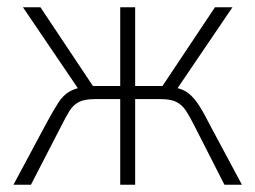

<svg xmlns="http://www.w3.org/2000/svg" viewBox="-20 -507 701 527"><path d="M17 0 107 -168Q127 -205 140 -225Q153 -245 169.5 -255Q186 -265 213 -269L197 -260L43 -487H91L235 -271H310V-487H351V-271H426L570 -487H618L464 -260L448 -269Q475 -265 490 -256Q505 -247 519.5 -227.5Q534 -208 554 -168L644 0H596L515 -159Q501 -187 490.5 -203Q480 -219 464.5 -227Q449 -235 421 -235H351V0H310V-235H241Q212 -235 196.5 -227Q181 -219 171 -203Q161 -187 147 -159L65 0Z"/></svg>

Font: Nunito Sans 10pt Condensed ExtraLight
Style: Regular
Weight: 250
Width: 3
Designer: Vernon Adams
Foundry: Vernon Adams
Version: Version 3.101;gftools[0.9.27]